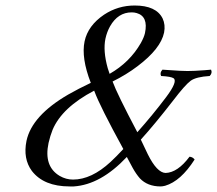

<svg xmlns="http://www.w3.org/2000/svg" viewBox="-20 -667 788 697"><path d="M321.8 -337.9Q205.1 -276.9 170.9 -195.8Q162.1 -173.8 156.2 -147.9Q138.2 -63 196.8 -28.3Q219.7 -15.1 245.1 -15.1Q312 -15.1 381.3 -79.1Q400.9 -97.2 427.7 -126Q342.8 -281.2 322.8 -335.4Q322.3 -336.9 321.8 -337.9ZM440.4 -97.2Q345.7 3.4 247.6 9.8Q239.7 10.3 232.9 9.8Q139.2 9.8 95.7 -46.4Q63 -90.8 76.2 -155.8Q95.7 -247.1 227.5 -323.7Q264.2 -344.7 309.6 -366.2Q274.4 -457 287.1 -517.1Q299.3 -574.2 357.9 -613.8Q408.2 -647 468.8 -647Q546.9 -647 570.3 -600.1Q581.1 -577.1 575.7 -548.8Q563.5 -490.2 479.5 -426.8Q439 -396 388.7 -371.1Q404.3 -327.6 478.5 -187Q534.2 -249.5 583.5 -314.9Q625.5 -371.1 610.4 -382.8Q601.1 -389.2 564.9 -391.1Q559.1 -402.8 569.8 -414.1Q575.7 -413.6 592.8 -412.6Q637.7 -409.2 661.1 -409.2Q684.1 -409.2 722.7 -412.1Q739.3 -413.6 746.1 -414.1Q752 -402.3 741.2 -391.1Q692.4 -388.2 672.4 -374Q651.9 -358.9 608.4 -301.8Q540.5 -214.4 491.2 -160.2L516.6 -106.9Q549.8 -40 581.1 -39.1Q625 -40.5 668 -98.1Q679.7 -97.2 686.5 -87.9Q636.2 -9.3 579.6 7.3Q569.8 9.8 563 9.8Q515.6 9.8 487.8 -19.5Q474.1 -35.2 461.9 -57.1ZM377.9 -398.9Q451.2 -440.9 491.2 -510.7Q502.9 -531.7 506.3 -546.9Q519 -607.4 476.1 -619.6Q467.8 -622.1 458 -622.1Q408.2 -622.1 379.4 -571.3Q368.2 -551.3 362.8 -526.9Q353.5 -482.4 371.1 -419.4Q374.5 -408.2 377.9 -398.9Z"/></svg>

Font: Linux Libertine Display Slanted O
Style: Slanted
Weight: 400
Designer: Philipp H. Poll
Foundry: Philipp H. Poll
Version: Version 5.0.9